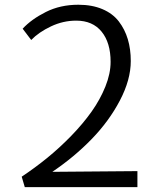

<svg xmlns="http://www.w3.org/2000/svg" viewBox="-20 -770 659 790"><path d="M82 0 69.3 -43Q123.5 -79.1 174.6 -120.6Q225.6 -162.1 273.4 -211.4Q321.3 -260.7 356.7 -310.5Q392.1 -360.4 413.6 -413.8Q435.1 -467.3 435.1 -515.6Q435.1 -594.2 398.2 -639.6Q361.3 -685.1 293.5 -685.1Q239.7 -685.1 189.7 -661.4Q139.6 -637.7 108.4 -605.5L73.2 -651.9Q109.4 -690.9 168.7 -720.7Q228 -750.5 302.2 -750.5Q358.9 -750.5 401.4 -732.4Q443.8 -714.4 468.8 -681.9Q493.7 -649.4 505.9 -608.6Q518.1 -567.9 518.1 -519Q518.1 -441.9 473.4 -356.7Q428.7 -271.5 357.2 -197.8Q285.6 -124 195.3 -63L545.4 -65.9V0Z"/></svg>

Font: HaufeMerriweatherSansLt
Style: Regular
Weight: 300
Designer: Eben Sorkin
Foundry: Eben Sorkin
Version: Version 1.56